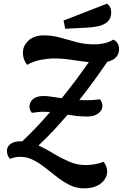

<svg xmlns="http://www.w3.org/2000/svg" viewBox="-20 -891 670 1048"><path d="M437 137Q397 137 361.5 119.5Q326 102 293 76.5Q260 51 228 25.5Q196 0 162 -17.5Q128 -35 91 -35Q69 -35 56.5 -31Q44 -27 34 -24Q27 -32 22.5 -42.5Q18 -53 18 -70Q18 -90 37 -105Q56 -120 95 -120Q98 -120 102 -120Q141 -157 179 -197Q217 -237 254 -280Q234 -281 212 -281Q200 -281 185 -279Q170 -277 154 -275Q141 -292 141 -308Q141 -335 161.5 -351Q182 -367 217 -367Q237 -367 262 -363Q287 -359 317 -355Q355 -402 392.5 -452Q430 -502 465 -552Q417 -557 369.5 -564.5Q322 -572 273 -572Q245 -572 204 -564.5Q163 -557 128 -537Q105 -566 105 -603Q105 -642 136 -670Q167 -698 219 -698Q266 -698 309.5 -685.5Q353 -673 398 -661Q443 -649 493 -649Q525 -649 552 -655.5Q579 -662 599 -675Q630 -659 630 -622Q630 -598 614 -579.5Q598 -561 566 -554Q527 -497 489 -445Q451 -393 413 -345Q432 -344 450 -344Q478 -344 495.5 -346Q513 -348 526 -349Q539 -331 539 -313Q539 -288 516 -271.5Q493 -255 458 -255Q424 -255 398 -258Q372 -261 349 -265Q310 -219 270.5 -177Q231 -135 190 -97Q231 -78 272 -53Q313 -28 356.5 -9Q400 10 448 10Q469 10 496.5 5.5Q524 1 545 -8Q565 16 565 46Q565 67 551.5 88Q538 109 510 123Q482 137 437 137ZM336 -734 327 -779 564 -871Q587 -855 587 -824Q587 -790 566.5 -772Q546 -754 514.5 -747.5Q483 -741 452 -740Z"/></svg>

Font: Sansita Swashed Medium
Style: Regular
Weight: 500
Designer: Pablo Cosgaya
Foundry: Omnibus-Type
Version: Version 1.003; ttfautohint (v1.8.3)